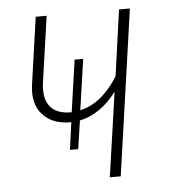

<svg xmlns="http://www.w3.org/2000/svg" viewBox="-43 -560 528 600"><g transform="rotate(-5 220.5 -260.0)"><path d="M352.1 -520H386.2L312 0H277.8L315.9 -265.1Q265.1 -198.2 200.2 -185.1L187 -96.2H161.1L172.9 -182.1H168.9Q113.8 -182.1 83 -216.1Q52.2 -250 61 -311L90.8 -520H125L95.2 -312Q88.9 -263.7 109.1 -238.3Q129.4 -212.9 173.8 -212.9H176.8L200.2 -376H227.1L204.1 -216.8Q272.9 -231.9 323.2 -313Z"/></g></svg>

Font: Fira Sans Compressed UltraLight
Style: Italic
Weight: 200
Width: 3
Italic angle: -8°
Designer: Carrois Corporate & Edenspiekermann AG
Foundry: Carrois Corporate GbR & Edenspiekermann AG
Version: Version 4.203;PS 004.203;hotconv 1.0.88;makeotf.lib2.5.64775